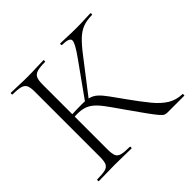

<svg xmlns="http://www.w3.org/2000/svg" viewBox="-153 -793 962 962"><g transform="rotate(-45 327.5 -312.5)"><path d="M522 0Q513 0 505 -3Q497 -6 484 -21Q471 -36 446 -70.5Q421 -105 377 -168Q346 -213 324.5 -242Q303 -271 284.5 -286.5Q266 -302 245.5 -308.5Q225 -315 195 -315Q185 -315 174 -314Q163 -313 151 -312L150 -330Q212 -333 246 -333Q278 -333 298.5 -327.5Q319 -322 336 -306.5Q353 -291 373.5 -262.5Q394 -234 427 -188Q467 -132 499 -93Q531 -54 564.5 -33.5Q598 -13 641 -12Q643 -12 643 -6Q643 0 641 0ZM36 0Q34 0 34 -6Q34 -12 36 -12Q74 -12 93.5 -17Q113 -22 119.5 -37Q126 -52 126 -81V-544Q126 -573 119.5 -587.5Q113 -602 94 -607.5Q75 -613 37 -613Q35 -613 35 -619Q35 -625 37 -625Q61 -625 90.5 -623.5Q120 -622 152 -622Q187 -622 216 -623.5Q245 -625 268 -625Q270 -625 270 -619Q270 -613 268 -613Q230 -613 211 -607Q192 -601 185.5 -586Q179 -571 179 -542V-81Q179 -52 185 -37Q191 -22 210.5 -17Q230 -12 268 -12Q270 -12 270 -6Q270 0 268 0Q244 0 215.5 -1Q187 -2 152 -2Q120 -2 90 -1Q60 0 36 0ZM283 -317 265 -326 395 -508Q442 -573 441 -593Q440 -613 387 -613Q385 -613 385 -619Q385 -625 387 -625Q411 -625 435 -623.5Q459 -622 499 -622Q537 -622 558.5 -623.5Q580 -625 600 -625Q603 -625 603 -619Q603 -613 600 -613Q563 -613 535.5 -602.5Q508 -592 482.5 -567.5Q457 -543 425 -501Z"/></g></svg>

Font: Cormorant Infant Light
Style: Regular
Weight: 300
Designer: Christian Thalmann (Catharsis Fonts)
Foundry: Catharsis Fonts
Version: Version 4.001